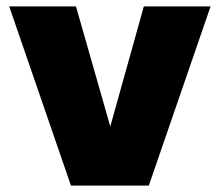

<svg xmlns="http://www.w3.org/2000/svg" viewBox="-20 -581 689 601"><path d="M8.8 -561H217.8L325.2 -185.1L430.2 -561H639.2L445.8 0H202.1Z"/></svg>

Font: Poppins ExtraBold
Style: Regular
Weight: 800
Designer: Ninad Kale (Devanagari), Jonny Pinhorn (Latin)
Foundry: Indian Type Foundry
Version: 4.004